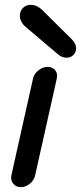

<svg xmlns="http://www.w3.org/2000/svg" viewBox="-20 -766 334 792"><path d="M255 -528Q234 -528 218 -543L87 -654Q62 -675 62 -701Q62 -720 74.5 -733Q87 -746 106 -746Q133 -746 155 -724L275 -605Q294 -586 294 -567Q294 -551 283 -539.5Q272 -528 255 -528ZM27 -43 116 -441Q120 -461 138 -475.5Q156 -490 176 -490Q197 -490 208 -476Q219 -462 214 -441L125 -43Q121 -23 103.5 -8.5Q86 6 66 6Q46 6 34.5 -8.5Q23 -23 27 -43Z"/></svg>

Font: Comic Neue
Style: Bold Italic
Weight: 700
Italic angle: -12°
Designer: Craig Rozynski
Foundry: Craig Rozynski
Version: Version 2.003